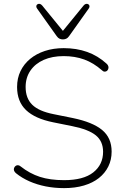

<svg xmlns="http://www.w3.org/2000/svg" viewBox="-20 -961 640 989"><path d="M310 8Q260 8 215 -1Q170 -10 131.5 -27Q93 -44 62 -69Q55 -75 52.5 -82Q50 -89 52.5 -95.5Q55 -102 60 -106Q65 -110 72 -110Q79 -110 86 -104Q133 -67 185.5 -50Q238 -33 310 -33Q410 -33 460.5 -73Q511 -113 511 -179Q511 -233 474 -263.5Q437 -294 353 -311L254 -331Q160 -350 114 -394Q68 -438 68 -513Q68 -558 85.5 -594.5Q103 -631 135 -657.5Q167 -684 211 -698.5Q255 -713 308 -713Q374 -713 429 -693.5Q484 -674 529 -633Q536 -627 538 -619.5Q540 -612 537.5 -605.5Q535 -599 530.5 -595.5Q526 -592 519 -592Q512 -592 505 -599Q462 -637 414 -654.5Q366 -672 308 -672Q249 -672 205 -652.5Q161 -633 136.5 -597Q112 -561 112 -513Q112 -455 146 -421.5Q180 -388 256 -373L355 -353Q457 -332 506 -291.5Q555 -251 555 -180Q555 -138 538 -103.5Q521 -69 489.5 -44Q458 -19 412.5 -5.5Q367 8 310 8ZM304 -758Q295 -758 287 -761.5Q279 -765 272 -775L171 -917Q166 -924 167 -930Q168 -936 173 -939Q178 -942 184.5 -941Q191 -940 197 -933L304 -802L411 -933Q417 -940 423.5 -941Q430 -942 435 -939Q440 -936 441 -930Q442 -924 437 -917L336 -775Q329 -765 321 -761.5Q313 -758 304 -758Z"/></svg>

Font: Nunito ExtraLight
Style: Regular
Weight: 200
Designer: Vernon Adams
Foundry: Vernon Adams
Version: Version 3.602;April 4, 2023;FontCreator 14.0.0.2856 64-bit